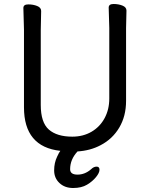

<svg xmlns="http://www.w3.org/2000/svg" viewBox="-20 -735 750 961"><path d="M282 20Q100 0 100 -198V-586L97 -695Q97 -713 121.5 -713Q146 -713 166 -705Q186 -697 186 -680L184 -584V-210Q184 -122 224.5 -86.5Q265 -51 342 -51Q396 -51 438 -75.5Q480 -100 503.5 -143.5Q527 -187 527 -242V-595L524 -697Q524 -715 548.5 -715Q573 -715 593 -707Q613 -699 613 -682L611 -594V-230Q611 -154 577 -96.5Q543 -39 483 -8Q432 19 368 23Q331 63 331 112Q331 139 368 139Q405 139 436 112Q449 99 463.5 99Q478 99 478 114.5Q478 130 460.5 151.5Q443 173 415.5 189.5Q388 206 346 206Q304 206 277.5 181Q251 156 251 118Q251 80 266 49Q276 27 282 20Z"/></svg>

Font: ToneOZ-Pinyin-WenKai-Medium
Style: Medium
Weight: 700
Designer: Fontworks Inc.
Foundry: ToneOZ
Version: Version 0.240331